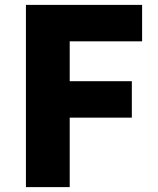

<svg xmlns="http://www.w3.org/2000/svg" viewBox="-20 -765 644 785"><path d="M86 0V-745H561V-596H265V-433H519V-284H265V0Z"/></svg>

Font: Noto Sans HK Thin Black
Style: Regular
Weight: 900
Version: Version 2.004-H2;hotconv 1.0.118;makeotfexe 2.5.65603